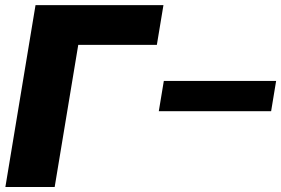

<svg xmlns="http://www.w3.org/2000/svg" viewBox="-20 -748 1124 768"><path d="M633.8 -727.5 607.4 -568.4H293L198.7 0H1.5L122.1 -727.5ZM615.2 -303.2 635.3 -424.3H1084.5L1064.5 -303.2Z"/></svg>

Font: Inter Black
Style: Italic
Weight: 900
Italic angle: -9.39999°
Designer: Rasmus Andersson
Foundry: rsms
Version: Version 4.000;git-a52131595